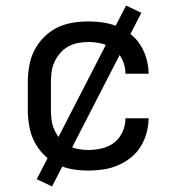

<svg xmlns="http://www.w3.org/2000/svg" viewBox="-20 -605 640 690"><path d="M298 8Q268 8 239 3Q210 -2 184 -15Q158 -28 137 -49.5Q116 -71 103 -97Q90 -123 85 -152Q80 -181 80 -210V-310Q80 -339 85 -368Q90 -397 103 -423Q116 -449 137 -470.5Q158 -492 184 -505Q210 -518 239 -523Q268 -528 298 -528Q325 -528 351.5 -524Q378 -520 403 -509.5Q428 -499 449.5 -482Q471 -465 485 -442.5Q499 -420 506.5 -393.5Q514 -367 514 -340Q514 -340 514 -340Q514 -340 514 -340H431Q431 -340 431 -340Q431 -340 431 -340Q431 -365 420.5 -388.5Q410 -412 391 -427Q372 -442 347 -448Q322 -454 298 -454Q279 -454 260.5 -450.5Q242 -447 225.5 -438Q209 -429 196.5 -414.5Q184 -400 176 -383Q168 -366 165.5 -347.5Q163 -329 163 -310V-210Q163 -191 165.5 -172.5Q168 -154 176 -137Q184 -120 196.5 -105.5Q209 -91 225.5 -82Q242 -73 260.5 -69.5Q279 -66 298 -66Q322 -66 347 -72Q372 -78 391 -93Q410 -108 420.5 -131.5Q431 -155 431 -180Q431 -180 431 -180Q431 -180 431 -180H514Q514 -180 514 -180Q514 -180 514 -180Q514 -153 506.5 -126.5Q499 -100 485 -77.5Q471 -55 449.5 -38Q428 -21 403 -10.5Q378 0 351.5 4Q325 8 298 8ZM167 65 112 39 433 -585 488 -559Z"/></svg>

Font: Iosevka SS04 Extended
Style: Regular
Weight: 400
Width: 7
Monospace: yes
Designer: Belleve Invis
Foundry: Belleve Invis
Version: Version 19.0.0; ttfautohint (v1.8.4)